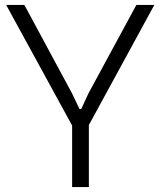

<svg xmlns="http://www.w3.org/2000/svg" viewBox="-20 -760 653 780"><path d="M273 -250 5 -740H79L273 -380L303 -317H310L339 -380L534 -740H607L341 -252V0H273Z"/></svg>

Font: Plata Sans Light
Style: Regular
Weight: 300
Designer: Pablo Impallari, Andres Torresi, & Cristiano Sobral
Foundry: Pablo Impallari, Andres Torresi, & Cristiano Sobral
Version: Version 1.00;December 28, 2019;FontCreator 12.0.0.2547 64-bi